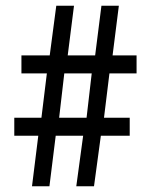

<svg xmlns="http://www.w3.org/2000/svg" viewBox="-20 -652 528 672"><path d="M114 -177H30V-240H125L144 -395H55V-458H154L177 -632H239L217 -458H313L335 -632H396L374 -458H458V-395H363L344 -240H434V-177H333L309 0H247L271 -177H175L153 0H92ZM283 -240 301 -395H205L187 -240Z"/></svg>

Font: Noto Sans Bengali UI ExtraCondensed
Style: Regular
Weight: 400
Width: 2
Designer: Jelle Bosma - Monotype Design Team
Foundry: Monotype Imaging Inc.
Version: Version 2.003; ttfautohint (v1.8.4.7-5d5b)